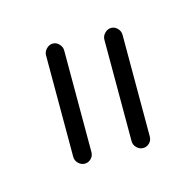

<svg xmlns="http://www.w3.org/2000/svg" viewBox="-42 -635 251 246"><g transform="rotate(-15 83.5 -512.5)"><path d="M44.8 -591.9Q49.6 -591.9 53.1 -588.1Q56.7 -584.4 56.7 -579.6V-444.8Q56.7 -439.6 53.1 -436.1Q49.6 -432.6 44.8 -432.6Q40 -432.6 36.3 -436.3Q32.6 -440 32.6 -444.8V-579.6Q32.6 -584.4 36.3 -588.1Q40 -591.9 44.8 -591.9ZM122.2 -591.9Q127 -591.9 130.6 -588.1Q134.1 -584.4 134.1 -579.6V-444.8Q134.1 -439.6 130.6 -436.1Q127 -432.6 122.2 -432.6Q117.4 -432.6 113.7 -436.3Q110 -440 110 -444.8V-579.6Q110 -584.4 113.7 -588.1Q117.4 -591.9 122.2 -591.9Z"/></g></svg>

Font: 26F Galaxy Hebrew Thin
Style: Regular
Weight: 100
Designer: C₂₉H₂₅N₃O₅
Version: Version 1.000